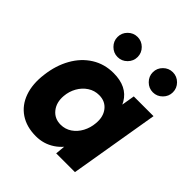

<svg xmlns="http://www.w3.org/2000/svg" viewBox="-205 -866 1009 1009"><g transform="rotate(45 300.0 -361.5)"><path d="M373.6 -93 441.6 -500H588.3L504.3 0H364.9ZM28 -247.3Q37.4 -324.8 71.2 -384.8Q104.9 -444.8 158.6 -478.4Q212.3 -512 280.2 -512Q380.6 -512 421.5 -442.3Q462.4 -372.6 446.5 -253.8Q437.1 -169.4 406.8 -109.6Q376.6 -49.7 329.9 -18.9Q283.3 12 225.5 12Q156.1 12 107.9 -20.3Q59.7 -52.6 38.8 -111.3Q17.9 -169.9 28 -247.3ZM400.3 -259.7Q405.3 -310.9 379.6 -343.6Q353.8 -376.4 308.3 -376.4Q273.9 -376.4 245.8 -358Q217.7 -339.7 200.1 -308.6Q182.6 -277.4 179.7 -241.2Q175.4 -189.9 202.3 -156.4Q229.1 -122.9 274.6 -122.9Q308.4 -122.9 336.1 -141.5Q363.7 -160.2 380.6 -191.8Q397.4 -223.4 400.3 -259.7ZM160.2 -660.6Q160.2 -691.3 182.3 -713.3Q204.4 -735.3 234.9 -735.3Q265.6 -735.3 287.6 -713.3Q309.6 -691.3 309.6 -660.6Q309.6 -630.2 287.6 -608.1Q265.6 -585.9 234.9 -585.9Q204.4 -585.9 182.3 -608.1Q160.2 -630.2 160.2 -660.6ZM422.4 -660.6Q422.4 -691.3 444.6 -713.3Q466.7 -735.3 497.1 -735.3Q527.8 -735.3 549.8 -713.3Q571.8 -691.3 571.8 -660.6Q571.8 -630.2 549.8 -608.1Q527.8 -585.9 497.1 -585.9Q466.7 -585.9 444.6 -608.1Q422.4 -630.2 422.4 -660.6Z"/></g></svg>

Font: Oak Sans Light Italic
Style: Regular
Weight: 400
Italic angle: -9.5°
Foundry: Erik Kennedy, Walven
Version: Version 1.000;Glyphs 3.1.2 (3151)